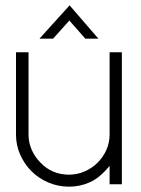

<svg xmlns="http://www.w3.org/2000/svg" viewBox="-20 -696 527 720"><path d="M391 -5V-74Q355 -30 318 -13Q281 4 239 4Q198 4 161.5 -11.5Q125 -27 98 -54Q71 -81 55.5 -116.5Q40 -152 40 -191V-500H87V-191Q87 -161 99 -134Q111 -107 132 -86Q175 -41 239 -41Q269 -41 297 -53Q325 -65 346 -86Q367 -107 379 -134Q391 -161 391 -191V-500H437V-5ZM300 -551 240 -619 179 -551H128L241 -676L349 -551Z"/></svg>

Font: Sulphur Point Light
Style: Regular
Weight: 300
Designer: Noponies / Dale Sattler
Foundry: Noponies
Version: Version 1.000; ttfautohint (v1.8)